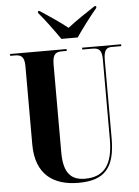

<svg xmlns="http://www.w3.org/2000/svg" viewBox="-61 -978 751 1035"><g transform="rotate(-5 314.0 -460.5)"><path d="M297 -771H385C416 -816 466 -883 499 -921V-931H490C451 -905 386 -863 341 -827C296 -863 232 -905 193 -931H184V-921C217 -883 266 -816 297 -771ZM322 10C464 10 520 -55 520 -213V-638C520 -697 540 -704 564 -704H615V-714H404V-704H457C490 -704 510 -697 510 -642V-208C510 -71 461 -9 359 -9C286 -9 243 -46 243 -161V-638C243 -697 264 -704 296 -704H320V-714H14V-704H38C69 -704 91 -697 91 -642V-218C91 -54 187 10 322 10Z"/></g></svg>

Font: Noto Serif Display ExtraCondensed ExtraBold
Style: Regular
Weight: 800
Width: 2
Designer: Monotype Design Team
Foundry: Monotype Imaging Inc.
Version: Version 2.009